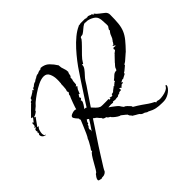

<svg xmlns="http://www.w3.org/2000/svg" viewBox="-222 -1037 1324 1324"><g transform="rotate(-45 440.0 -374.5)"><path d="M63 56Q61 55 57.5 54Q54 53 49 52Q39 51 39 43Q39 36 43.5 27.5Q48 19 53 14Q56 7 60 5Q63 1 64 1V2Q69 1 80.5 -18Q92 -37 105.5 -61.5Q119 -86 131.5 -104.5Q144 -123 151 -123L152 -135Q155 -138 164.5 -153.5Q174 -169 182.5 -185Q191 -201 191 -205Q199 -215 210 -239.5Q221 -264 232 -290.5Q243 -317 250 -334Q245 -340 247 -348Q242 -353 231.5 -366Q221 -379 221 -386Q221 -397 237 -403.5Q253 -410 263 -410Q275 -410 279 -406Q279 -408 283.5 -422Q288 -436 294.5 -453.5Q301 -471 306.5 -485Q312 -499 315 -502V-511L326 -528Q325 -530 323 -534Q321 -538 321 -539Q321 -540 322 -540V-543Q325 -546 326.5 -557.5Q328 -569 328.5 -582Q329 -595 329 -602Q329 -603 329.5 -605Q330 -607 331 -607Q331 -612 331 -617Q331 -622 332 -627V-647Q332 -675 320.5 -700.5Q309 -726 280 -726Q256 -726 225 -711Q194 -696 165 -676Q136 -656 117 -640Q113 -636 109.5 -633Q106 -630 103 -626Q100 -622 96.5 -619Q93 -616 89 -613L71 -598H75Q72 -592 58 -583.5Q44 -575 37 -575V-569H39V-566L45 -569V-563H41L6 -514H4V-508H9Q13 -508 13 -505Q3 -499 -2 -482.5Q-7 -466 -7 -455Q-7 -448 -4.5 -440Q-2 -432 7 -432V-429Q-8 -430 -17.5 -439.5Q-27 -449 -26 -464L-20 -470Q-21 -473 -22 -476.5Q-23 -480 -23 -484Q-23 -485 -21 -487L-19 -479H-17L-20 -490Q-21 -493 -21 -496Q-21 -499 -21 -501Q-21 -503 -19 -505V-508Q-18 -509 -16.5 -509Q-15 -509 -14 -510Q-10 -510 -10 -514H-6L-8 -517V-520Q-8 -522 -6 -522V-525H-8V-522L-12 -517H-14L-15 -521L-12 -522L-4 -531L-3 -552L-1 -555H3L7 -549L27 -575V-581H21Q16 -581 16 -584H18L19 -587Q31 -598 42 -610Q47 -616 53 -621.5Q59 -627 65 -633L86 -654H89V-657Q94 -668 106 -668L111 -683Q116 -685 127.5 -691Q139 -697 148.5 -704Q158 -711 158 -715Q160 -709 168 -706V-711Q167 -712 167 -715H168L179 -724V-721Q186 -727 195 -734Q204 -741 213 -741Q216 -744 218 -745Q222 -747 223 -748L226 -750Q227 -750 228 -751V-753H234Q250 -767 268 -767Q276 -772 284.5 -774Q293 -776 302 -776V-779L308 -782Q345 -779 367.5 -757Q390 -735 408 -706V-702Q408 -683 416 -664Q423 -647 423 -627Q419 -624 417.5 -615.5Q416 -607 414.5 -599.5Q413 -592 407 -592L405 -569Q401 -563 401 -552Q401 -541 399.5 -531.5Q398 -522 389 -522V-520Q397 -515 397 -511Q394 -508 391 -506Q387 -502 387 -500Q387 -499 388 -499L384 -496L371 -464L365 -470Q364 -465 359 -460Q354 -455 354 -450H352L358 -438H356L355 -435L343 -426Q348 -426 348 -420Q348 -410 337.5 -393.5Q327 -377 321 -369L322 -367Q323 -368 328 -368Q334 -368 338 -364Q355 -391 372.5 -418Q390 -445 407 -471Q424 -497 441.5 -524Q459 -551 477 -577Q495 -605 520.5 -638Q546 -671 575 -703Q604 -735 635.5 -761Q667 -787 697 -800Q702 -802 702 -803L707 -802Q712 -805 723 -805H763L772 -801L778 -803L777 -802Q783 -802 784 -801L789 -804Q797 -802 803 -799Q809 -796 814 -794Q814 -798 816 -796L828 -782Q830 -780 830 -784V-788H831Q841 -773 858.5 -760.5Q876 -748 891 -735Q906 -722 906 -703Q906 -652 902.5 -618.5Q899 -585 888 -558.5Q877 -532 855.5 -505.5Q834 -479 799 -443H798Q791 -438 777.5 -425Q764 -412 750.5 -401.5Q737 -391 731 -392L734 -386Q733 -385 723 -376.5Q713 -368 703 -360Q693 -352 690 -352L688 -343L654 -325L651 -328L631 -318V-316Q638 -314 638 -310Q638 -310 638 -309.5Q638 -309 637 -308L620 -306V-304L609 -295V-290L591 -300L592 -282L570 -280V-275Q551 -273 542 -264Q540 -264 539 -265H535Q530 -265 524.5 -264Q519 -263 514 -262L512 -264V-263L495 -265L492 -259L472 -261L445 -259Q452 -255 464 -246Q476 -237 488 -227.5Q500 -218 505 -212L514 -198Q519 -191 524 -185Q532 -185 543.5 -173.5Q555 -162 560 -156Q562 -156 564 -151Q566 -145 567 -142Q581 -134 594.5 -125.5Q608 -117 621 -108L658 -82Q667 -76 677 -70Q687 -64 698 -59Q699 -58 701 -54Q701 -50 703 -50Q707 -50 709 -52Q710 -53 711 -53H713Q728 -48 738 -48Q750 -48 768 -51Q786 -54 802 -61Q818 -68 825 -79Q828 -82 829 -85Q831 -88 834 -88Q837 -88 837 -83Q837 -77 834 -71Q822 -49 795.5 -33.5Q769 -18 743 -18H729Q697 -18 673 -23Q649 -28 620 -44Q613 -44 605 -50Q597 -57 590 -58Q573 -62 565 -75Q560 -79 554 -82Q548 -85 543 -88Q532 -94 520 -102L515 -113L514 -110Q513 -111 511 -113.5Q509 -116 507 -121Q503 -132 501 -133H500V-132L497 -136L467 -160Q460 -160 446.5 -168.5Q433 -177 421.5 -187.5Q410 -198 408 -204Q393 -209 387 -222Q377 -223 369 -227.5Q361 -232 359 -243Q352 -247 349 -252Q348 -254 345.5 -256.5Q343 -259 341 -262Q339 -264 336 -267Q333 -270 329 -272Q325 -274 322 -277Q319 -280 317 -282Q299 -254 281 -227Q263 -200 245 -173Q208 -118 173 -62Q166 -50 153 -30Q140 -10 129 8Q118 26 115 35L109 41Q104 46 102 46V45Q95 52 83 52Q72 51 63 56ZM486 -291 501 -294 497 -301 507 -298Q510 -297 512.5 -296.5Q515 -296 516 -296Q517 -296 523 -298V-299L526 -307Q526 -307 537 -309Q546 -311 546 -312Q546 -313 545 -313Q544 -313 545 -314L569 -332H570L569 -336L577 -334Q578 -334 579.5 -334.5Q581 -335 579 -336L590 -346V-347L594 -344L592 -349L600 -352Q605 -354 605 -357Q605 -357 603 -363Q610 -368 617 -374Q624 -380 631 -387Q644 -400 663 -400Q666 -400 667 -404Q667 -408 670 -408V-409Q670 -417 679.5 -428Q689 -439 694 -444V-445L736 -489L735 -486H736V-488L741 -496L742 -494L758 -507L755 -518L758 -522Q758 -527 769 -525Q774 -524 777.5 -524Q781 -524 782 -524L780 -529Q778 -530 771.5 -533.5Q765 -537 765 -539Q766 -540 770 -540H775Q785 -552 789 -562H790Q802 -576 808 -595Q814 -613 828 -627L826 -634Q827 -637 831 -643Q833 -645 834 -647Q835 -649 836 -651L838 -654Q840 -656 840 -655Q841 -657 841 -665V-679Q840 -683 840 -686.5Q840 -690 840 -694Q840 -722 833 -741Q826 -760 799 -773Q789 -778 775.5 -782Q762 -786 751 -784Q745 -786 744 -786Q733 -786 718.5 -774.5Q704 -763 690 -751Q676 -739 666 -739Q649 -739 648 -724Q636 -708 614 -686Q592 -664 571 -642.5Q550 -621 540 -603Q539 -601 537 -597.5Q535 -594 532 -594Q531 -594 529 -596L526 -598Q525 -597 525 -594V-590Q525 -577 513.5 -561.5Q502 -546 487.5 -531Q473 -516 464 -502Q455 -487 445.5 -472.5Q436 -458 426 -444L359 -344Q368 -334 381.5 -320Q395 -306 408 -301Q413 -299 428.5 -298.5Q444 -298 460.5 -298.5Q477 -299 485 -299Q487 -301 487 -297Q487 -297 487 -296.5Q487 -296 488 -295Q488 -293 486 -291ZM246 -221Q252 -231 258 -240Q264 -249 271 -259Q277 -268 283 -277.5Q289 -287 295 -297Q292 -298 288 -302Q286 -303 284.5 -304Q283 -305 281 -306L270 -289V-280Q269 -279 267.5 -279Q266 -279 265 -278Q264 -277 260 -275Q260 -265 253 -259.5Q246 -254 246 -240Q249 -240 249 -234Q249 -227 246 -221Z"/></g></svg>

Font: Water Brush
Style: Regular
Weight: 400
Designer: Robert E. Leuschke
Foundry: Robert E. Leuschke
Version: Version 1.010; ttfautohint (v1.8.4.7-5d5b)